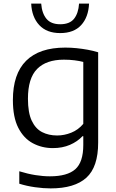

<svg xmlns="http://www.w3.org/2000/svg" viewBox="-20 -815 646 1065"><path d="M261 230Q221 230 174.5 223.5Q128 217 87 204V135Q134 149.5 176.2 156.2Q218.5 163 257 163Q353 163 397.5 123.8Q442 84.5 442 -11V-59.5H437.5Q409.5 -29.5 367.8 -11.5Q326 6.5 273.5 6.5Q212.5 6.5 162 -20.5Q111.5 -47.5 81.5 -106Q51.5 -164.5 51.5 -260Q51.5 -405 125 -478Q198.5 -551 342 -551Q373 -551 404.8 -547.8Q436.5 -544.5 466.8 -539Q497 -533.5 524.5 -525V-24Q524.5 111.5 459 170.8Q393.5 230 261 230ZM297 -63.5Q336.5 -63.5 375.2 -79Q414 -94.5 442 -128V-471.5Q421 -477 393.5 -480.5Q366 -484 334.5 -484Q236.5 -484 185.8 -432.5Q135 -381 135 -267.5Q135 -190 156 -145.5Q177 -101 213.5 -82.2Q250 -63.5 297 -63.5ZM314 -631.5Q239 -631.5 197.8 -675.8Q156.5 -720 153 -795H208.5Q212.5 -741.5 237.5 -711Q262.5 -680.5 314 -680.5Q366.5 -680.5 390.8 -711Q415 -741.5 418.5 -795H474Q470.5 -719.5 430 -675.5Q389.5 -631.5 314 -631.5Z"/></svg>

Font: Encode Sans SemiExpanded
Style: Regular
Weight: 400
Width: 6
Designer: Multiple Designers
Foundry: Impallari Type
Version: Version 3.002